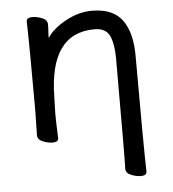

<svg xmlns="http://www.w3.org/2000/svg" viewBox="-50 -537 688 763"><g transform="rotate(-5 294.0 -155.5)"><path d="M481.9 180.2Q462.9 180.2 442.4 171.6Q421.9 163.1 421.9 146Q423.8 128.9 423.8 -293Q423.8 -351.1 408.9 -384Q394 -417 348.1 -417Q168.9 -417 166 -162.1L164.1 -97.2Q164.1 -59.1 167 1Q167 17.1 144 17.1Q125 17.1 104.5 8.5Q84 0 84 -17.1L85.9 -115.2Q85.9 -363.8 83 -471.2Q83 -486.8 106.9 -486.8Q125 -486.8 145.5 -478.5Q166 -470.2 166 -453.1V-439Q164.1 -411.1 164.1 -397.9Q186 -433.1 238.5 -462.2Q291 -491.2 344.2 -491.2Q439.9 -491.2 475.1 -424.8Q502 -377.9 502 -296.9Q502 58.1 504.9 164.1Q504.9 180.2 481.9 180.2Z"/></g></svg>

Font: LXGW WenKai GB Screen
Style: Regular
Weight: 400
Designer: LXGW / Fontworks Inc.
Foundry: LXGW / Fontworks Inc.
Version: Version 1.321;February 19, 2024;FontCreator 14.0.0.2901 64-b